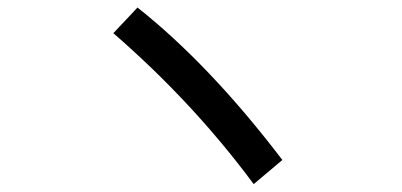

<svg xmlns="http://www.w3.org/2000/svg" viewBox="-20 -625 1040 497"><path d="M710.9 -210.9 636.7 -148.4Q480.5 -359.4 273.4 -539.1L335.9 -605.5Q523.4 -457 710.9 -210.9Z"/></svg>

Font: WenQuanYi Micro Hei
Style: Regular
Weight: 400
Foundry: Ascender Corporation
Version: Version 0.2.0-beta